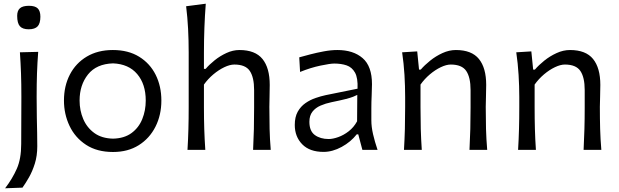

<svg xmlns="http://www.w3.org/2000/svg" viewBox="-20 -801 3306 1026"><path d="M7.3 205.1Q46.4 153.8 69.8 100.8Q93.3 47.9 93.3 -31.7L94.2 -282.7Q94.2 -352.5 92.3 -408.2Q90.3 -463.9 86.4 -521.5L184.1 -523.9Q179.7 -465.3 177.7 -409.2Q175.8 -353 175.8 -282.7Q175.8 -219.2 176.8 -173.1Q177.7 -127 178.5 -90.6Q179.2 -54.2 179.2 -19.5Q179.2 31.2 166.3 72.8Q153.3 114.3 135 146.5Q116.7 178.7 100.1 201.7ZM133.3 -644.5Q100.6 -644.5 86.2 -660.9Q71.8 -677.2 71.8 -716.3Q71.8 -744.1 86.7 -757.1Q101.6 -770 134.8 -770Q167.5 -770 181.6 -756.1Q195.8 -742.2 195.8 -711.9Q195.8 -676.3 181.2 -660.4Q166.5 -644.5 133.3 -644.5Z M584 11.2Q498.5 11.2 439.9 -27.1Q381.3 -65.4 351.6 -128.2Q321.8 -190.9 321.8 -263.7Q321.8 -341.8 353.5 -402.8Q385.3 -463.9 444.1 -498.8Q502.9 -533.7 583 -533.7Q665.5 -533.7 723.4 -498Q781.2 -462.4 811.8 -401.4Q842.3 -340.3 842.3 -263.7Q842.3 -186.5 810.8 -124Q779.3 -61.5 721.4 -25.1Q663.6 11.2 584 11.2ZM584 -60.1Q644 -61.5 682.9 -90.1Q721.7 -118.7 740.2 -164.6Q758.8 -210.4 758.8 -263.7Q758.8 -351.6 713.1 -405.3Q667.5 -459 584 -462.4Q495.1 -459.5 450.2 -403.1Q405.3 -346.7 405.3 -263.7Q405.3 -210.9 424.8 -165Q444.3 -119.1 483.9 -90.3Q523.4 -61.5 584 -60.1Z M981.9 0Q985.4 -58.1 986.8 -111.8Q988.3 -165.5 988.3 -230V-519.5Q988.3 -585.4 985.1 -647Q981.9 -708.5 974.6 -767.6L1079.6 -781.2Q1074.7 -717.8 1072.3 -653.3Q1069.8 -588.9 1069.8 -519.5V-433.1H1079.1Q1098.1 -455.6 1127 -478.8Q1155.8 -502 1190.2 -517.8Q1224.6 -533.7 1259.3 -533.7Q1343.8 -533.7 1382.6 -485.8Q1421.4 -438 1421.4 -347.2Q1421.4 -313 1420.4 -283.2Q1419.4 -253.4 1419.4 -230Q1419.4 -165.5 1420.7 -111.8Q1421.9 -58.1 1426.8 0H1332.5Q1335.4 -58.1 1336.7 -111.3Q1337.9 -164.6 1337.9 -226.6V-319.8Q1337.9 -387.7 1314.9 -421.9Q1292 -456.1 1232.4 -456.1Q1208.5 -456.1 1178.7 -441.9Q1148.9 -427.7 1120.1 -403.6Q1091.3 -379.4 1069.8 -349.1V-226.6Q1069.8 -164.6 1071.5 -111.3Q1073.2 -58.1 1077.1 0Z M1709 10.7Q1634.8 10.7 1595 -30Q1555.2 -70.8 1555.2 -133.3Q1555.2 -175.8 1571 -204.1Q1586.9 -232.4 1612.3 -250Q1637.7 -267.6 1666.3 -277.3Q1694.8 -287.1 1720.2 -292.5L1890.6 -327.1Q1893.1 -384.3 1877 -413.1Q1860.8 -441.9 1832 -451.7Q1803.2 -461.4 1766.1 -461.4Q1744.6 -461.4 1692.4 -450.4Q1640.1 -439.5 1583.5 -416.5L1579.1 -494.6Q1603.5 -501.5 1638.2 -510.5Q1672.9 -519.5 1710.9 -526.6Q1749 -533.7 1782.7 -533.7Q1867.7 -533.7 1917.7 -490.5Q1967.8 -447.3 1967.8 -351.1Q1967.8 -327.6 1966.1 -291.5Q1964.4 -255.4 1964.4 -222.2V-157.7Q1964.4 -123.5 1973.4 -84.2Q1982.4 -44.9 1997.6 0H1916.5L1894.5 -83H1886.2Q1854.5 -42.5 1805.7 -15.9Q1756.8 10.7 1709 10.7ZM1736.3 -58.1Q1758.8 -58.1 1787.6 -68.4Q1816.4 -78.6 1843.5 -99.6Q1870.6 -120.6 1888.2 -152.8L1889.2 -293.9Q1880.9 -289.6 1866.9 -283.9Q1853 -278.3 1826.2 -271.5Q1799.3 -264.6 1751.5 -254.9Q1720.2 -248.5 1693.1 -236.8Q1666 -225.1 1649.7 -204.3Q1633.3 -183.6 1633.3 -149.9Q1633.3 -100.6 1662.6 -79.3Q1691.9 -58.1 1736.3 -58.1Z M2138.7 0Q2142.1 -58.1 2143.6 -111.8Q2145 -165.5 2145 -230V-282.7Q2145 -340.3 2141.4 -400.9Q2137.7 -461.4 2128.9 -521.5L2209.5 -526.4L2219.2 -429.2H2228.5Q2248.5 -452.6 2278.6 -476.8Q2308.6 -501 2344.2 -517.3Q2379.9 -533.7 2416 -533.7Q2500.5 -533.7 2539.3 -485.8Q2578.1 -438 2578.1 -347.2Q2578.1 -313 2576.9 -283.2Q2575.7 -253.4 2575.7 -230Q2575.7 -165.5 2577.1 -111.8Q2578.6 -58.1 2583.5 0H2488.8Q2491.7 -58.1 2493.2 -111.3Q2494.6 -164.6 2494.6 -226.6V-319.8Q2494.6 -387.7 2471.4 -421.9Q2448.2 -456.1 2388.7 -456.1Q2365.2 -456.1 2335.4 -441.9Q2305.7 -427.7 2277.1 -403.6Q2248.5 -379.4 2227.1 -349.1V-226.6Q2227.1 -164.6 2228.5 -111.3Q2230 -58.1 2233.9 0Z M2748.5 0Q2752 -58.1 2753.4 -111.8Q2754.9 -165.5 2754.9 -230V-282.7Q2754.9 -340.3 2751.2 -400.9Q2747.6 -461.4 2738.8 -521.5L2819.3 -526.4L2829.1 -429.2H2838.4Q2858.4 -452.6 2888.4 -476.8Q2918.5 -501 2954.1 -517.3Q2989.7 -533.7 3025.9 -533.7Q3110.4 -533.7 3149.2 -485.8Q3188 -438 3188 -347.2Q3188 -313 3186.8 -283.2Q3185.5 -253.4 3185.5 -230Q3185.5 -165.5 3187 -111.8Q3188.5 -58.1 3193.4 0H3098.6Q3101.6 -58.1 3103 -111.3Q3104.5 -164.6 3104.5 -226.6V-319.8Q3104.5 -387.7 3081.3 -421.9Q3058.1 -456.1 2998.5 -456.1Q2975.1 -456.1 2945.3 -441.9Q2915.5 -427.7 2887 -403.6Q2858.4 -379.4 2836.9 -349.1V-226.6Q2836.9 -164.6 2838.4 -111.3Q2839.8 -58.1 2843.8 0Z"/></svg>

Font: Pinar DS2-Regular
Style: Regular
Weight: 400
Designer: Amin Abedi
Version: Version 2.000